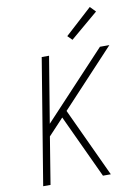

<svg xmlns="http://www.w3.org/2000/svg" viewBox="-103 -1039 806 1107"><g transform="rotate(-10 300.0 -485.5)"><path d="M58 0 179 -735H222L158 -348L520 -735H575L266 -404L454 0H408L283 -268L235 -371L146 -276L101 0ZM371 -802 345 -828 502 -971 533 -939Z"/></g></svg>

Font: Iosevka SS04 XLt Ex
Style: Italic
Weight: 200
Width: 7
Italic angle: -9°
Monospace: yes
Designer: Belleve Invis
Foundry: Belleve Invis
Version: Version 19.0.0; ttfautohint (v1.8.4)